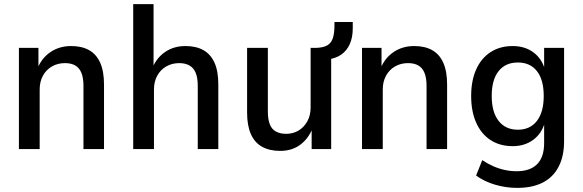

<svg xmlns="http://www.w3.org/2000/svg" viewBox="-20 -725 2836 934"><path d="M72 0V-492H167V-393H163Q183 -443 226 -472Q269 -501 326 -501Q378 -501 413.5 -481Q449 -461 467.5 -419.5Q486 -378 486 -314V0H386V-308Q386 -346 376 -370.5Q366 -395 346 -406.5Q326 -418 296 -418Q261 -418 233 -402Q205 -386 189 -357Q173 -328 173 -290V0Z M628 0V-705H727V-395H722Q741 -443 783 -472Q825 -501 882 -501Q934 -501 969.5 -481Q1005 -461 1023.5 -420Q1042 -379 1042 -314V0H942V-308Q942 -346 932 -370.5Q922 -395 901.5 -406.5Q881 -418 852 -418Q817 -418 789 -402Q761 -386 745 -357Q729 -328 729 -290V0Z M1343 9Q1291 9 1255 -11Q1219 -31 1200.5 -72.5Q1182 -114 1182 -177V-492H1283V-182Q1283 -145 1292.5 -120.5Q1302 -96 1322.5 -85Q1343 -74 1372 -74Q1406 -74 1432.5 -90Q1459 -106 1475 -135Q1491 -164 1491 -201V-492H1591V0H1496V-100H1500Q1480 -50 1440 -20.5Q1400 9 1343 9ZM1573 -436 1516 -473V-492Q1551 -493 1570.5 -503.5Q1590 -514 1598.5 -537.5Q1607 -561 1607 -601V-618H1696V-587Q1696 -543 1681.5 -510.5Q1667 -478 1639.5 -459Q1612 -440 1573 -436Z M1741 0V-492H1836V-393H1832Q1852 -443 1895 -472Q1938 -501 1995 -501Q2047 -501 2082.5 -481Q2118 -461 2136.5 -419.5Q2155 -378 2155 -314V0H2055V-308Q2055 -346 2045 -370.5Q2035 -395 2015 -406.5Q1995 -418 1965 -418Q1930 -418 1902 -402Q1874 -386 1858 -357Q1842 -328 1842 -290V0Z M2496 189Q2441 189 2388.5 173.5Q2336 158 2296 129L2326 54Q2353 72 2380.5 84Q2408 96 2436.5 102Q2465 108 2493 108Q2559 108 2593 73.5Q2627 39 2627 -29V-128H2630Q2615 -75 2573.5 -44.5Q2532 -14 2474 -14Q2412 -14 2366.5 -43.5Q2321 -73 2296.5 -128Q2272 -183 2272 -258Q2272 -333 2296.5 -387.5Q2321 -442 2366.5 -471.5Q2412 -501 2474 -501Q2533 -501 2574.5 -470.5Q2616 -440 2631 -386H2627V-492H2724V-38Q2724 35 2697.5 86Q2671 137 2620.5 163Q2570 189 2496 189ZM2499 -94Q2559 -94 2592 -137Q2625 -180 2625 -258Q2625 -337 2592 -379Q2559 -421 2499 -421Q2439 -421 2405.5 -379Q2372 -337 2372 -258Q2372 -180 2405.5 -137Q2439 -94 2499 -94Z"/></svg>

Font: Nunito Sans 10pt SemiCondensed SemiBold
Style: Regular
Weight: 600
Width: 4
Designer: Vernon Adams
Foundry: Vernon Adams
Version: Version 3.101;gftools[0.9.27]